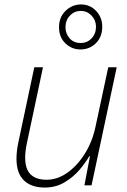

<svg xmlns="http://www.w3.org/2000/svg" viewBox="-20 -832 571 862"><path d="M181 10Q120 10 87 -22.5Q54 -55 54 -119Q54 -136 56 -154Q58 -172 62 -191L134 -530H173L100 -186Q93 -152 93 -124Q93 -73 117.5 -49Q142 -25 189 -25Q238 -25 283 -57Q328 -89 361.5 -143Q395 -197 409 -264L466 -530H504L391 0H359L384 -131H381Q364 -101 336 -68.5Q308 -36 269 -13Q230 10 181 10ZM341 -610Q302 -610 273.5 -637.5Q245 -665 245 -710Q245 -755 274.5 -783.5Q304 -812 344 -812Q384 -812 411.5 -783Q439 -754 439 -712Q439 -666 410.5 -638Q382 -610 341 -610ZM342 -639Q372 -639 391.5 -660Q411 -681 411 -712Q411 -741 391 -762Q371 -783 343 -783Q314 -783 294 -762Q274 -741 274 -710Q274 -681 292.5 -660Q311 -639 342 -639Z"/></svg>

Font: Noto Sans Disp ExtLt
Style: Italic
Weight: 200
Italic angle: -12°
Designer: Monotype Design Team
Foundry: Monotype Imaging Inc.
Version: Version 2.000;GOOG;noto-source:20170915:90ef993387c0